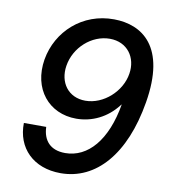

<svg xmlns="http://www.w3.org/2000/svg" viewBox="-83 -810 802 892"><g transform="rotate(10 318.0 -363.5)"><path d="M383.9 -737.2C234.7 -738.6 120.7 -633.5 97.3 -497.9C73.5 -355.8 160.2 -252.1 289.4 -252.1C364.7 -252.1 433.6 -286.6 481.2 -347.7L486.9 -354.4C457.7 -181.1 373.9 -85.9 266.7 -85.9C196.4 -85.9 161.6 -126.8 159.4 -190.3H54C51.5 -72.8 132.8 9.9 262.1 9.9C429 9.9 554.3 -131.7 596.2 -383.2C641.7 -653.4 516.3 -736.2 383.9 -737.2ZM202.4 -486.2C216.3 -574.9 294.7 -644.9 380 -644.9C462.7 -644.9 509.9 -578.5 496.8 -500.4C483.7 -415.8 403.1 -341.6 316.8 -341.6C236.2 -341.6 189.6 -405.9 202.4 -486.2Z"/></g></svg>

Font: Magic Ui Pro Medium
Style: Italic
Weight: 500
Italic angle: -9.39999°
Designer: Stefan Endress, Andreas Faust
Version: Version 1.000;FEAKit 1.0